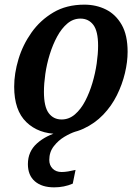

<svg xmlns="http://www.w3.org/2000/svg" viewBox="-20 -566 602 826"><path d="M230 10Q146 10 93.5 -40.5Q41 -91 41 -193Q41 -250 59.5 -311.5Q78 -373 115.5 -426Q153 -479 209.5 -512.5Q266 -546 343 -546Q394 -546 436 -525Q478 -504 503.5 -459.5Q529 -415 529 -343Q529 -300 517.5 -251.5Q506 -203 483 -156.5Q460 -110 424 -72.5Q388 -35 339.5 -12.5Q291 10 230 10ZM245 -52Q277 -52 302.5 -74Q328 -96 346.5 -131.5Q365 -167 377.5 -209Q390 -251 396 -293Q402 -335 402 -369Q402 -432 381.5 -459Q361 -486 326 -486Q295 -486 270 -465Q245 -444 226 -409Q207 -374 194 -332Q181 -290 175 -248Q169 -206 169 -171Q169 -107 189.5 -79.5Q210 -52 245 -52ZM213 240Q160 240 130 214Q100 188 100 140Q100 86 139 51Q178 16 239 0H305Q283 7 257 22.5Q231 38 211.5 63Q192 88 192 122Q192 145 206.5 159.5Q221 174 245 174Q258 174 273 171.5Q288 169 305 165L293 224Q256 240 213 240Z"/></svg>

Font: Noto Serif SemiCondensed SemiBold
Style: Italic
Weight: 600
Width: 4
Italic angle: -12°
Designer: Monotype Design Team
Foundry: Monotype Imaging Inc.
Version: Version 2.014; ttfautohint (v1.8.4.7-5d5b)